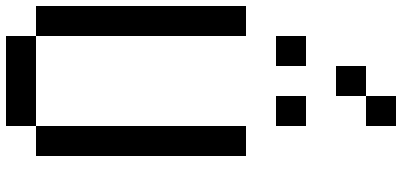

<svg xmlns="http://www.w3.org/2000/svg" viewBox="-370 -970 1340 640"><g transform="rotate(90 300.0 -650.0)"><path d="M0 -100V-800H100V-100ZM200 -1000V-900H100V-1000ZM200 -1100V-1200H300V-1100ZM400 -100V0H100V-100ZM400 -1000V-900H300V-1000ZM400 -800H500V-100H400ZM400 -1200H300V-1300H400Z"/></g></svg>

Font: Galmuri9 Regular
Style: Regular
Weight: 400
Designer: Lee Minseo (quiple)
Version: Version 2.399;hotconv 1.1.1;makeotfexe 2.6.0 DEVELOPMENT